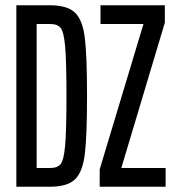

<svg xmlns="http://www.w3.org/2000/svg" viewBox="-20 -708 665 728"><path d="M42 -688H169Q235 -688 264 -660.5Q293 -633 301.5 -565.5Q310 -498 310 -344Q310 -191 301.5 -123Q293 -55 264 -27.5Q235 0 169 0H42ZM232 -344Q232 -476 227 -531.5Q222 -587 210 -602Q198 -617 170 -617H119V-71H170Q198 -71 210 -86Q222 -101 227 -157Q232 -213 232 -344ZM358 0V-66L524 -617H361V-688H605V-622L440 -71H608V0Z"/></svg>

Font: Saira Ultra Condensed Medium
Style: Regular
Weight: 500
Width: 1
Designer: Hector Gatti with collaboration of the Omnibus-Type team
Foundry: Omnibus-Type
Version: Version 1.001; ttfautohint (v1.8)